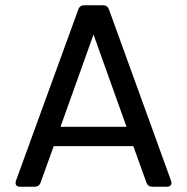

<svg xmlns="http://www.w3.org/2000/svg" viewBox="-20 -713 714 733"><path d="M373 -693H302C291 -693 283 -688 279 -677L41 -23C36 -9 43 0 57 0H112C123 0 131 -5 135 -16L185 -155H489L539 -16C543 -5 551 0 562 0H617C631 0 638 -9 633 -23L396 -677C392 -688 384 -693 373 -693ZM211 -229 337 -581 463 -229Z"/></svg>

Font: Arvore Sans
Style: Regular
Weight: 400
Designer: Jonny Pinhorn (Latin) Dan Schunck (customization for Arvore)
Version: Version 1.000;Glyphs 3.3 (3305)